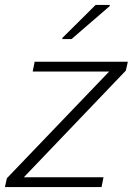

<svg xmlns="http://www.w3.org/2000/svg" viewBox="-21 -761 542 781"><path d="M-1 0 7 -36 423 -470H112L120 -510H499L491 -474L76 -40H400L392 0ZM232 -602 233 -607 368 -741H426L425 -736L270 -602Z"/></svg>

Font: Saira Thin ExtraLight
Style: Italic
Weight: 250
Italic angle: -12°
Version: Version 1.101